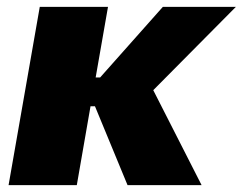

<svg xmlns="http://www.w3.org/2000/svg" viewBox="-20 -540 708 560"><path d="M5 0H204L244 -230H257L352 0H568L427 -277L668 -520H455L272 -314H259L295 -520H96Z"/></svg>

Font: Fixel Display Black
Style: Italic
Weight: 900
Italic angle: -10°
Designer: AlfaBravo + MacPaw
Foundry: Kyrylo Tkachov, Marchela Mozhyna, Serhii Makarenko, Maria Weinstein, Zakhar Kryvoshyya
Version: Version 1.210;Glyphs 3.2 (3217)